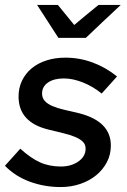

<svg xmlns="http://www.w3.org/2000/svg" viewBox="-27 -746 514 776"><path d="M-7 -76Q9 -93 24 -110.5Q39 -128 55 -145Q97 -107 134.5 -90Q172 -73 219 -73Q261 -73 290 -93.5Q319 -114 319 -145Q319 -162 308 -173Q297 -184 277 -192.5Q257 -201 229.5 -207.5Q202 -214 170 -222Q48 -251 48 -356Q48 -391 62 -420Q76 -449 100.5 -469.5Q125 -490 160 -501.5Q195 -513 237 -513Q294 -513 347 -493.5Q400 -474 446 -437Q430 -420 415 -402.5Q400 -385 384 -368Q348 -397 307.5 -413Q267 -429 231 -429Q191 -429 167 -412.5Q143 -396 143 -368Q143 -350 154 -338Q165 -326 184.5 -317.5Q204 -309 232 -302.5Q260 -296 294 -288Q421 -255 421 -158Q421 -121 405 -90.5Q389 -60 361.5 -37.5Q334 -15 297 -2.5Q260 10 218 10Q153 10 94 -11.5Q35 -33 -7 -76ZM207 -726 273 -645Q297 -665 321.5 -685.5Q346 -706 371 -726H461Q425 -693 390 -659.5Q355 -626 320 -593H209Q187 -626 166 -659.5Q145 -693 123 -726Z"/></svg>

Font: Rosa Sans Medium
Style: Italic
Weight: 500
Italic angle: -12°
Designer: Pentagram / MCKL
Foundry: Pentagram / MCKL
Version: Version 1.005;September 16, 2019;FontCreator 11.5.0.2425 64-